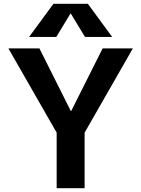

<svg xmlns="http://www.w3.org/2000/svg" viewBox="-20 -983 738 1003"><path d="M348 -912 274 -790H132L259 -963H439L566 -790H424L350 -912ZM186 -730 350 -403H352L516 -730H674L422 -290V0H276V-290L24 -730Z"/></svg>

Font: Mplus 1p Bold
Style: Bold
Weight: 700
Version: Version 1.061